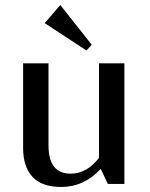

<svg xmlns="http://www.w3.org/2000/svg" viewBox="-20 -732 596 764"><path d="M475 -480V0H409L381 -60Q314 12 224 12Q146 12 109 -28.5Q72 -69 72 -143V-480H173V-153Q173 -41 261 -41Q326 -41 374 -104V-480ZM324 -531 158 -640 220 -712 345 -554Z"/></svg>

Font: Arya
Style: Regular
Weight: 400
Designer: Eduardo Rodriguez Tunni, Modular Infotech
Foundry: Eduardo Rodriguez Tunni, Modular Infotech
Version: Version 1.002